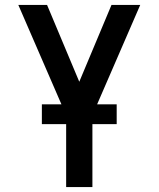

<svg xmlns="http://www.w3.org/2000/svg" viewBox="-20 -540 640 775"><path d="M247 215V-75L54 -520H170L300 -210L430 -520H546L353 -75V215ZM451 -39H149V-119H451Z"/></svg>

Font: Iosevka Custom SmBdEx
Style: Regular
Weight: 600
Width: 7
Monospace: yes
Designer: Belleve Invis
Foundry: Belleve Invis
Version: Version 11.2.4; ttfautohint (v1.8.4)